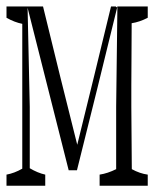

<svg xmlns="http://www.w3.org/2000/svg" viewBox="-31 -533 492 600"><path d="M103.5 -512.7Q157.2 -291.5 210.4 -80.6Q262.7 -292 315.9 -512.7H331.1Q333.5 -507.8 335.9 -512.7Q272.5 -252 209.5 -1H183.6Q120.6 -250 55.2 -508.8Q58.6 -349.1 62 -199.2Q62 -98.1 62 -7.3Q86.4 7.3 110.4 12.7Q110.4 35.2 110.4 47.4H-10.7Q-10.7 34.7 -10.7 12.7Q13.7 8.3 38.6 -5.9Q38.6 -227.1 38.6 -458.5Q14.2 -463.4 -10.7 -477.5Q-10.7 -490.2 -10.7 -512.7ZM430.7 -477.5Q405.8 -464.4 380.4 -460.4V-457Q380.4 -446.3 380.4 -445.8Q380.4 -400.9 379.9 -352.5Q379.4 -304.2 379.4 -266.1Q379.4 -228 379.4 -199.2Q379.4 -158.7 380.9 -4.4Q405.8 9.3 430.7 12.7Q430.7 34.7 430.7 47.4H280.3Q280.3 35.2 280.3 12.7Q305.7 8.8 332 -4.4Q332 -96.7 332 -199.2Q334 -351.1 335.9 -512.7H430.7Q430.7 -490.2 430.7 -477.5Z"/></svg>

Font: Scarab Serif
Style: Condensed-Light
Weight: 300
Designer: John Roberts
Foundry: Scarab
Version: 1.0